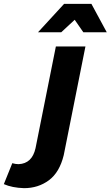

<svg xmlns="http://www.w3.org/2000/svg" viewBox="-165 -780 576 1000"><path d="M391 -612H269L224 -677L154 -612H33L169 -760H311ZM-40 200Q-102 198 -145 179L-101 70Q-84 75 -68 75Q2 72 20 -8L126 -538H280L167 28Q145 118 89.5 159Q34 200 -40 200Z"/></svg>

Font: Argentum Sans SemiBold
Style: Italic
Weight: 600
Italic angle: -11°
Designer: Julieta Ulanovsky (font), Cristiano Sobral (main changes and remaster)
Foundry: Julieta Ulanovsky (font), Cristiano Sobral (main changes and remaster)
Version: Version 2.007;June 15, 2022;FontCreator 14.0.0.2814 64-bit; 